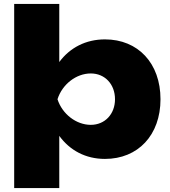

<svg xmlns="http://www.w3.org/2000/svg" viewBox="-20 -790 864 975"><path d="M52 165H281V-100C335 -26 415 17 513 17C681 17 795 -104 795 -286C795 -469 681 -590 513 -590C416 -590 335 -548 281 -475V-770H52ZM564 -286C564 -211 513 -156 441 -156C367 -156 296 -211 272 -286C296 -362 367 -417 441 -417C513 -417 564 -362 564 -286Z"/></svg>

Font: Bounded ExtBd
Style: Regular
Weight: 800
Designer: Vlad Churkin
Version: Version 3.0